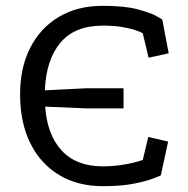

<svg xmlns="http://www.w3.org/2000/svg" viewBox="-20 -624 645 659"><path d="M135 -258Q142 -161 192 -107Q242 -53 333 -53Q362 -53 388 -56.5Q414 -60 435 -65Q456 -70 470 -75L489 -154L557 -138L532 -22Q532 -22 509 -12.5Q486 -3 441.5 6Q397 15 333 15Q247 15 183.5 -23Q120 -61 85 -130.5Q50 -200 49 -295Q48 -389 83 -458.5Q118 -528 182 -566Q246 -604 332 -604Q408 -604 452.5 -592Q497 -580 516.5 -569Q536 -558 537 -557L559 -441L490 -426L470 -510Q459 -516 440 -522Q421 -528 394.5 -532Q368 -536 333 -536Q236 -536 187 -477Q138 -418 134 -314L275 -321H404V-252H276Z"/></svg>

Font: Podkova VF Beta
Style: Regular
Weight: 400
Designer: Ilya Yudin
Foundry: Cyreal (www.cyreal.org)
Version: Version 2.100